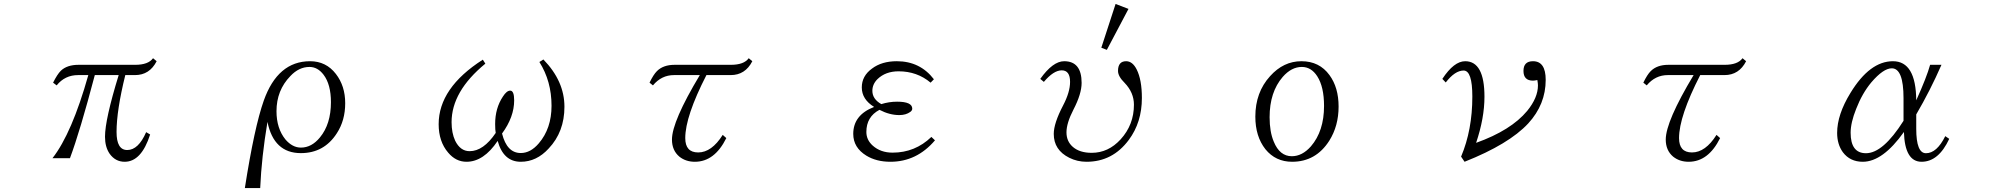

<svg xmlns="http://www.w3.org/2000/svg" viewBox="-20 -850 10040 966"><path d="M247.1 -434.1Q268.1 -476.1 286.1 -494.1Q317.4 -523.9 375 -523.9H660.2Q726.1 -523.9 750 -557.1L768.1 -542Q732.4 -472.2 659.2 -472.2H610.4Q566.4 -294.4 566.4 -186Q566.4 -95.2 620.1 -95.2Q676.3 -95.2 715.3 -185.1L735.4 -173.3Q691.4 -36.1 607.4 -36.1Q560.1 -36.1 531.2 -77.1Q508.3 -110.8 508.3 -162.1Q508.3 -248.5 577.1 -472.2H457Q381.8 -187 332 -54.2H244.1Q341.8 -179.2 424.3 -472.2H373Q306.6 -472.2 265.1 -420.4Z M1211.9 96.2Q1259.8 -210 1307.1 -343.8Q1377.4 -542 1540 -542Q1620.6 -542 1669.9 -478Q1716.8 -417.5 1716.8 -330.6Q1716.8 -244.1 1674.8 -179.7Q1610.8 -79.6 1493.7 -79.6Q1357.4 -79.6 1325.7 -236.8Q1295.9 -59.1 1289.1 96.2ZM1537.1 -513.2Q1483.9 -513.2 1440.9 -467.3Q1371.1 -395.5 1371.1 -290.5Q1371.1 -204.1 1416 -148.4Q1451.2 -107.4 1494.1 -107.4Q1547.9 -107.4 1589.8 -158.7Q1645 -225.6 1645 -335.9Q1645 -425.3 1607.9 -474.1Q1578.1 -513.2 1537.1 -513.2Z M2421.9 -529.8Q2252 -390.1 2252 -235.4Q2252 -181.2 2270 -142.1Q2295.9 -89.4 2342.8 -89.4Q2412.1 -89.4 2474.1 -181.2Q2471.2 -195.8 2471.2 -226.1Q2471.2 -305.7 2510.3 -364.3Q2529.3 -394 2546.9 -394Q2566.9 -394 2566.9 -345.2Q2566.9 -261.2 2505.9 -178.2Q2530.3 -80.1 2600.1 -80.1Q2649.4 -80.1 2690.9 -128.9Q2754.9 -203.6 2754.9 -317.9Q2754.9 -441.4 2693.8 -538.1L2713.9 -550.8Q2819.8 -441.9 2819.8 -313Q2819.8 -186.5 2740.7 -103Q2679.7 -36.1 2600.1 -36.1Q2512.7 -36.1 2483.9 -141.1Q2413.6 -36.1 2327.1 -36.1Q2273.4 -36.1 2234.9 -82Q2187 -137.7 2187 -225.1Q2187 -407.7 2409.2 -549.8Z M3248 -434.1Q3267.6 -474.6 3285.2 -492.2Q3316.9 -523.9 3374 -523.9H3657.2Q3723.1 -523.9 3747.1 -557.1L3765.1 -542Q3729.5 -472.2 3656.2 -472.2H3534.2Q3427.7 -264.6 3427.7 -155.3Q3427.7 -83 3492.7 -83Q3560.5 -83 3616.2 -171.4L3634.3 -155.3Q3575.2 -36.1 3476.1 -36.1Q3430.2 -36.1 3397.9 -62Q3360.8 -93.3 3360.8 -147.9Q3360.8 -238.8 3501 -472.2H3371.1Q3308.1 -472.2 3265.1 -420.4Z M4684.1 -144Q4592.3 -36.1 4460 -36.1Q4389.2 -36.1 4338.9 -66.9Q4272.9 -107.4 4272.9 -176.3Q4272.9 -271.5 4377.9 -312Q4315.9 -350.1 4315.9 -410.2Q4315.9 -467.8 4367.2 -504.9Q4416 -542 4492.2 -542Q4608.9 -542 4678.7 -451.2L4662.1 -434.1Q4594.2 -491.2 4501 -491.2Q4435.5 -491.2 4395 -452.1Q4369.1 -426.3 4369.1 -393.1Q4369.1 -351.6 4414.1 -326.2Q4453.1 -338.4 4493.7 -338.4Q4569.8 -338.4 4569.8 -303.2Q4569.8 -294.4 4560.1 -287.1Q4538.1 -271 4504.9 -271Q4455.6 -271 4404.8 -297.4Q4338.9 -262.7 4338.9 -186Q4338.9 -146 4371.1 -117.2Q4410.6 -82 4470.7 -82Q4584 -82 4666 -161.1Z M5213.9 -453.1Q5277.3 -542 5334 -542Q5421.9 -542 5421.9 -433.1Q5421.9 -377.9 5380.9 -298.8Q5345.7 -230.5 5345.7 -184.1Q5345.7 -138.7 5377.9 -110.8Q5412.1 -81.1 5472.7 -81.1Q5556.2 -81.1 5618.2 -148.9Q5685.1 -222.2 5685.1 -323.2Q5685.1 -384.3 5638.2 -433.1Q5605 -465.8 5605 -493.2Q5605 -542 5646 -542Q5678.2 -542 5699.2 -500Q5725.1 -448.2 5725.1 -356.9Q5725.1 -234.4 5659.2 -146Q5577.6 -36.1 5446.8 -36.1Q5399.9 -36.1 5359.9 -56.2Q5281.7 -95.2 5281.7 -176.3Q5281.7 -229.5 5328.6 -319.3Q5363.8 -386.2 5363.8 -438Q5363.8 -496.1 5321.8 -496.1Q5280.8 -496.1 5231.9 -438ZM5592.8 -830.1 5657.7 -805.2 5548.8 -599.1 5521 -609.9Z M6527.8 -542Q6618.2 -542 6668.9 -472.2Q6714.8 -409.7 6714.8 -314Q6714.8 -216.3 6668 -142.1Q6600.6 -36.1 6481 -36.1Q6397.9 -36.1 6346.7 -99.1Q6295.9 -163.6 6295.9 -263.2Q6295.9 -385.3 6370.1 -466.8Q6437.5 -542 6527.8 -542ZM6529.8 -513.2Q6477.5 -513.2 6433.6 -462.9Q6367.7 -386.7 6367.7 -260.3Q6367.7 -186.5 6388.7 -137.2Q6418.5 -64 6479.5 -64Q6531.7 -64 6575.7 -113.8Q6641.6 -190.4 6641.6 -316.9Q6641.6 -413.1 6607.4 -466.3Q6577.1 -513.2 6529.8 -513.2Z M7236.8 -453.1Q7295.4 -542 7351.6 -542Q7448.7 -542 7448.7 -363.3Q7448.7 -255.9 7406.7 -131.3Q7582.5 -194.3 7663.6 -292Q7717.8 -358.4 7717.8 -420.4Q7717.8 -429.7 7714.8 -447.3Q7700.2 -444.3 7692.9 -444.3Q7645 -444.3 7645 -493.2Q7645 -542 7692.9 -542Q7756.8 -542 7756.8 -448.2Q7756.8 -324.7 7668.9 -229Q7571.8 -124.5 7348.6 -36.1L7331.1 -62Q7387.7 -195.8 7387.7 -364.3Q7387.7 -495.1 7343.8 -495.1Q7300.3 -495.1 7253.9 -435.1Z M8248 -434.1Q8267.6 -474.6 8285.2 -492.2Q8316.9 -523.9 8374 -523.9H8657.2Q8723.1 -523.9 8747.1 -557.1L8765.1 -542Q8729.5 -472.2 8656.2 -472.2H8534.2Q8427.7 -264.6 8427.7 -155.3Q8427.7 -83 8492.7 -83Q8560.5 -83 8616.2 -171.4L8634.3 -155.3Q8575.2 -36.1 8476.1 -36.1Q8430.2 -36.1 8397.9 -62Q8360.8 -93.3 8360.8 -147.9Q8360.8 -238.8 8501 -472.2H8371.1Q8308.1 -472.2 8265.1 -420.4Z M9787.1 -151.4Q9733.4 -36.1 9647.9 -36.1Q9563.5 -36.1 9559.1 -186Q9452.6 -36.1 9352.1 -36.1Q9288.1 -36.1 9252 -84Q9223.1 -124 9223.1 -181.2Q9223.1 -273.4 9290 -382.3Q9387.2 -542 9503.9 -542Q9619.6 -542 9621.1 -345.2Q9673.8 -461.9 9690.9 -523.9H9748Q9691.9 -395.5 9621.1 -274.4V-202.1Q9621.1 -79.1 9669.9 -79.1Q9724.6 -79.1 9767.1 -165ZM9557.1 -242.2V-356Q9557.1 -506.3 9498 -506.3Q9455.6 -506.3 9395 -435.5Q9349.1 -380.4 9318.8 -302.2Q9291 -232.9 9291 -182.1Q9291 -79.1 9368.2 -79.1Q9454.1 -79.1 9557.1 -242.2Z"/></svg>

Font: I.Ming
Style: Regular
Weight: 400
Designer: Ichiten Fonts Project
Version: Version 6.11; Dec 27, 2019